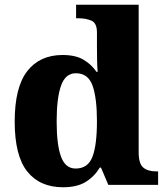

<svg xmlns="http://www.w3.org/2000/svg" viewBox="-20 -780 703 810"><path d="M246 10Q148 10 95 -56.5Q42 -123 42 -267Q42 -412 95 -480Q148 -548 244 -548Q299 -548 332.5 -528Q366 -508 387 -477H392Q390 -500 389.5 -531Q389 -562 389 -591V-643Q389 -683 365.5 -693Q342 -703 309 -703H301V-760H565V-137Q565 -90 584 -73.5Q603 -57 639 -57H647V0H437L406 -73H401Q378 -35 341.5 -12.5Q305 10 246 10ZM299 -69Q351 -69 370 -118.5Q389 -168 389 -269Q389 -366 370.5 -418.5Q352 -471 300 -471Q256 -471 237.5 -418.5Q219 -366 219 -268Q219 -169 237.5 -119Q256 -69 299 -69Z"/></svg>

Font: Noto Serif Devanagari ExtraBold
Style: Regular
Weight: 800
Designer: Universal Thirst, Indian Type Foundry and the Monotype Design Team
Foundry: Monotype Imaging Inc.
Version: Version 2.004; ttfautohint (v1.8.4.7-5d5b)